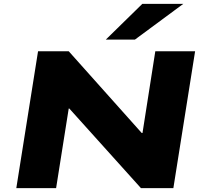

<svg xmlns="http://www.w3.org/2000/svg" viewBox="-20 -969 1058 989"><path d="M64 0 176 -705H334L710 -284H714L780 -705H985L873 0H706L337 -410H334L269 0ZM525 -765 713 -949H924L675 -765Z"/></svg>

Font: Nunito Sans 7pt Expanded Black
Style: Italic
Weight: 900
Width: 7
Italic angle: -9°
Designer: Vernon Adams
Foundry: Vernon Adams
Version: Version 3.101;gftools[0.9.27]